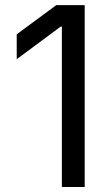

<svg xmlns="http://www.w3.org/2000/svg" viewBox="-20 -748 447 768"><path d="M318.8 -727.5V0H227.5V-641.6H222.7L46.9 -511.2V-610.8L205.1 -727.5Z"/></svg>

Font: Adwaita Sans
Style: Regular
Weight: 400
Designer: Rasmus Andersson
Foundry: rsms
Version: Version 4.001;git-9221beed3